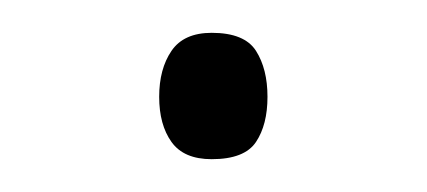

<svg xmlns="http://www.w3.org/2000/svg" viewBox="-20 -88 260 117"><path d="M77 -29Q77 -46 84.5 -57Q92 -68 109 -68Q129 -68 136 -57Q143 -46 143 -29Q143 -12 136 -1.5Q129 9 109 9Q92 9 84.5 -1.5Q77 -12 77 -29Z"/></svg>

Font: Noto Sans Devanagari ExtraLight
Style: Regular
Weight: 200
Designer: Jelle Bosma - Monotype Design Team
Foundry: Monotype Imaging Inc.
Version: Version 2.004; ttfautohint (v1.8.4.7-5d5b)